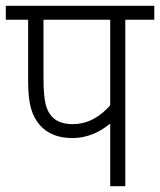

<svg xmlns="http://www.w3.org/2000/svg" viewBox="-20 -642 552 662"><path d="M412 -574H512V-622H0V-574H77V-363C77 -282 90 -242 118 -210C143 -182 180 -166 228 -166C287 -166 328 -190 360 -216V0H412ZM360 -574V-279C326 -240 283 -214 231 -214C200 -214 175 -222 158 -241C139 -263 130 -292 130 -373V-574Z"/></svg>

Font: Noto Sans Devanagari UI SemiCondensed Light
Style: Regular
Weight: 300
Width: 4
Designer: Jelle Bosma - Monotype Design Team
Foundry: Monotype Imaging Inc.
Version: Version 2.004